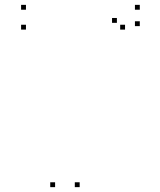

<svg xmlns="http://www.w3.org/2000/svg" viewBox="-20 -760 660 790"><path d="M86.8 -638.2V-658.2H66.8V-638.2ZM494.5 -638.2V-658.2H474.5V-638.2ZM461 -666V-686H441V-666ZM206.7 10V-10H186.7V10ZM307.8 10V-10H287.8V10ZM555.2 -652.5V-672.5H535.2V-652.5ZM555.2 -720V-740H535.2V-720ZM86.8 -720V-740H66.8V-720Z"/></svg>

Font: Monaspace Neon Dots Var
Style: Regular
Weight: 400
Designer: Riley Cran and the Lettermatic Team
Version: Version 1.100 (Monaspace Neon Dots)